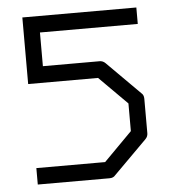

<svg xmlns="http://www.w3.org/2000/svg" viewBox="-47 -704 634 698"><g transform="rotate(-5 270.0 -355.0)"><path d="M476 -660V-600H119V-477H326Q338 -477 347 -468L467 -348Q476 -341 476 -327V-201Q476 -189 467 -180L346 -59Q339 -50 325 -50H63V-110H314L417 -214V-315L315 -417H60V-660Z"/></g></svg>

Font: ibm3270
Style: Regular
Weight: 400
Monospace: yes
Version: Version 2.0.3